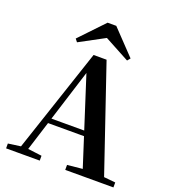

<svg xmlns="http://www.w3.org/2000/svg" viewBox="-169 -1091 1083 1215"><g transform="rotate(20 373.0 -483.5)"><path d="M403.3 -967 558.9 -803.8 542.3 -784.1 334.2 -896.1H413.6L205.3 -784.1L189.6 -803.8L344.9 -967ZM13.2 0V-32.6L112.6 -46.3H131.1L239.8 -32.6V0ZM82.8 0 331.4 -744.6H418.9L672.2 0H527.6L316.7 -656.5H337.4L334.2 -642.5L132 0ZM193.5 -241.1 200.6 -275H517.8L524.9 -241.1ZM411.5 0V-33.4L546.7 -47H597.4L736 -33.4V0Z"/></g></svg>

Font: Noto Serif SC ExtraLight
Style: Regular
Weight: 200
Designer: Ryoko NISHIZUKA 西塚涼子 (kana & ideographs); Frank Grießhammer (Latin, Greek & Cyrillic); Wenlong ZHANG 张文龙 (bopomofo); San
Foundry: Adobe
Version: Version 2.002-H1;hotconv 1.1.0;makeotfexe 2.6.0